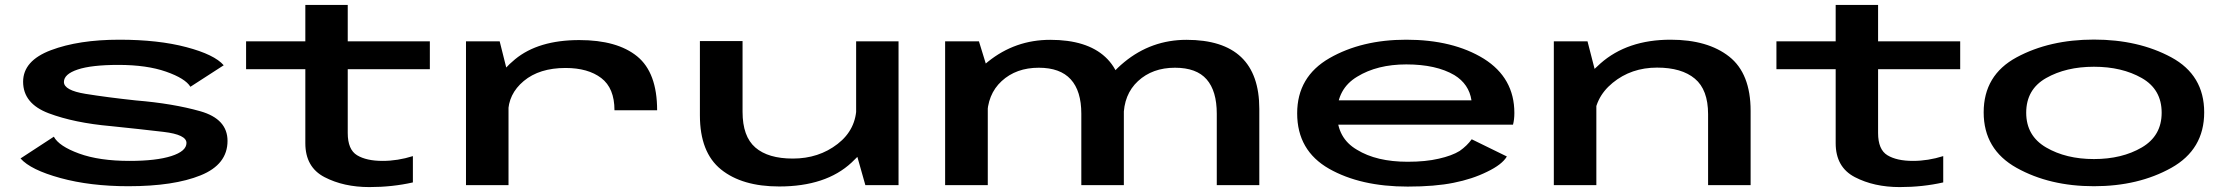

<svg xmlns="http://www.w3.org/2000/svg" viewBox="-20 -753 9059 781"><path d="M502.5 4.5Q687 4.5 796.2 -39.8Q905.5 -84 905.5 -180Q905.5 -269 794.8 -300.5Q684 -332 532.5 -344.5Q416 -357 328 -371.2Q240 -385.5 240 -419.5Q240 -451.5 296 -470.2Q352 -489 462 -489Q577 -489 655.5 -461.5Q734 -434 754.5 -400L890 -487.5Q852.5 -531 738.2 -561.2Q624 -591.5 465.5 -591.5Q300 -591.5 187 -548.8Q74 -506 74 -420.5Q74 -331.5 178.2 -292.2Q282.5 -253 431 -240Q552.5 -227.5 645.5 -216.5Q738.5 -205.5 738.5 -171.5Q738.5 -138 677 -118.2Q615.5 -98.5 507 -98.5Q383.5 -98.5 301.5 -128.5Q219.5 -158.5 199 -197L63.5 -108.5Q104.5 -62 225.8 -28.8Q347 4.5 502.5 4.5Z M1482.5 8Q1576 8 1659.5 -11V-118Q1597.5 -98.5 1536.5 -98.5Q1470.5 -98.5 1432.5 -121.5Q1394.5 -144.5 1394.5 -212V-471.5H1728.5V-585H1394.5V-733H1222V-585H981V-471.5H1222V-170.5Q1222 -73 1300 -32.5Q1378 8 1482.5 8Z M2479.5 -304.5H2653Q2653 -457.5 2571.8 -523.8Q2490.5 -590 2336.5 -590Q2170 -590 2075.2 -512Q1980.5 -434 1980.5 -352L2047 -292.5Q2047 -370.5 2110.5 -423.5Q2174 -476.5 2280.5 -476.5Q2372 -476.5 2425.8 -435.5Q2479.5 -394.5 2479.5 -304.5ZM1875.5 0H2048.5V-441.5L2012.5 -585H1875.5Z M3500 0H3635V-585H3462.5V-132.5ZM3000.5 -586H2827V-284Q2827 -133 2912.8 -63.8Q2998.5 5.5 3149.5 5.5Q3339.5 5.5 3444 -91.8Q3548.5 -189 3548.5 -266.5L3464 -323Q3464 -227 3387.2 -167.5Q3310.5 -108 3205 -108Q3104.5 -108 3052.5 -153Q3000.5 -198 3000.5 -298Z M3824.5 0H3998V-468L3962 -585H3824.5ZM4378.5 0H4551.5V-310Q4551.5 -451.5 4476 -521.2Q4400.5 -591 4252 -591Q4109.5 -591 3999 -502.2Q3888.5 -413.5 3888.5 -299L3995.5 -276.5Q3995.5 -369 4054.5 -423.2Q4113.5 -477.5 4205.5 -477.5Q4292.5 -477.5 4335.5 -430.2Q4378.5 -383 4378.5 -290.5ZM4929.5 0H5102.5V-310Q5102.5 -450.5 5028.5 -520.8Q4954.5 -591 4806.5 -591Q4663.5 -591 4553 -500.2Q4442.5 -409.5 4442.5 -299L4550.5 -276.5Q4550.5 -369 4609.2 -423.2Q4668 -477.5 4759.5 -477.5Q4847 -477.5 4888.2 -430.2Q4929.5 -383 4929.5 -290.5Z M5706 6V-95Q5579 -95 5499.5 -144Q5419 -191 5419 -291Q5419 -392 5500.5 -441Q5582 -491 5700.5 -491Q5822 -491 5896 -447.5Q5955.5 -411 5965.5 -345H5402.5V-246H6134.5Q6140 -267 6140 -293.5Q6140 -436 6016 -514Q5890.5 -591.5 5700 -591.5Q5519 -591.5 5388 -516.5Q5256.5 -441 5256.5 -292Q5256.5 -140.5 5386.5 -66.5Q5514.5 6 5706 6ZM5706 -95V6Q5817 6 5893 -9.5Q5969 -24.5 6029.5 -54.5Q6090 -83.5 6109.5 -116.5L5966.5 -186.5Q5947.5 -160 5917.5 -139Q5886 -119.5 5832.5 -107.5Q5779.5 -95 5706 -95Z M6300.5 0H6473.5V-445L6437.5 -585H6300.5ZM6928 0H7101V-302Q7101 -454 7013.8 -522.8Q6926.5 -591.5 6775.5 -591.5Q6599.5 -591.5 6490 -494.8Q6380.5 -398 6380.5 -319.5L6464 -258Q6464 -354 6539.8 -416Q6615.5 -478 6720.5 -478Q6820.5 -478 6874.2 -433Q6928 -388 6928 -288.5Z M7707.5 8Q7801 8 7884.5 -11V-118Q7822.5 -98.5 7761.5 -98.5Q7695.5 -98.5 7657.5 -121.5Q7619.5 -144.5 7619.5 -212V-471.5H7953.5V-585H7619.5V-733H7447V-585H7206V-471.5H7447V-170.5Q7447 -73 7525 -32.5Q7603 8 7707.5 8Z M8497.5 4.5Q8678.5 4.5 8812.2 -70.2Q8946 -145 8946 -296Q8946 -447.5 8812.2 -519.8Q8678.5 -592 8497.5 -592Q8317 -592 8183 -519.8Q8049 -447.5 8049 -296Q8049 -145 8183 -70.2Q8317 4.5 8497.5 4.5ZM8497.5 -106Q8384 -106 8303 -153.2Q8222 -200.5 8222 -294.5Q8222 -389.5 8303 -435.5Q8384 -481.5 8497.5 -481.5Q8611.5 -481.5 8692.2 -435.5Q8773 -389.5 8773 -294.5Q8773 -200.5 8692.2 -153.2Q8611.5 -106 8497.5 -106Z"/></svg>

Font: Anybody ExtraExpanded SemiBold
Style: Regular
Weight: 600
Width: 8
Version: Version 1.113;gftools[0.9.25]